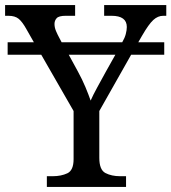

<svg xmlns="http://www.w3.org/2000/svg" viewBox="-25 -734 673 754"><path d="M159 0V-42H182Q215 -42 239.5 -53.5Q264 -65 264 -109V-298L137 -519H5V-568H108L79 -619Q63 -648 48.5 -660Q34 -672 8 -672H-5V-714H270V-672H233Q206 -672 197.5 -662.5Q189 -653 189 -640Q189 -626 195 -612Q201 -598 207 -587L217 -568H455Q465 -585 469 -600.5Q473 -616 473 -628Q473 -672 413 -672H384V-714H628V-672H616Q595 -672 577 -655.5Q559 -639 533 -594L518 -568H620V-519H490L365 -298V-114Q365 -67 389 -54.5Q413 -42 447 -42H470V0ZM281 -453Q298 -422 310.5 -392Q323 -362 331 -339Q340 -360 357 -391Q374 -422 391 -453L428 -519H245Z"/></svg>

Font: NotoSerif-Regular
Style: Regular
Weight: 400
Designer: Monotype Design Team
Foundry: Monotype Imaging Inc.
Version: Version 2.007; ttfautohint (v1.8) -l 8 -r 50 -G 200 -x 14 -D